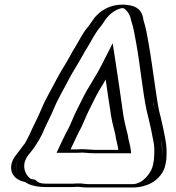

<svg xmlns="http://www.w3.org/2000/svg" viewBox="-20 -745 782 852"><path d="M182 85C150 85 127 80 110 65C56 59 30 -7 73 -61L80 -70C90 -82 103 -102 112 -112C114 -116 117 -122 122 -131L133 -152C149 -190 170 -226 186 -266C203 -309 232 -356 252 -396C271 -431 292 -461 311 -498C319 -513 327 -527 334 -538C352 -568 369 -602 391 -628C401 -641 412 -658 422 -671C448 -702 491 -730 538 -724C576 -719 592 -689 597 -657C608 -624 613 -589 620 -552C630 -497 639 -427 648 -367C653 -335 655 -307 662 -281C663 -273 664 -265 666 -256L673 -228C681 -195 688 -163 694 -129C701 -101 701 -73 698 -36L694 -14C687 23 655 58 628 72C608 82 589 87 568 87H371C360 87 346 86 331 84H321C311 85 301 85 292 85ZM344 -83C361 -83 382 -80 400 -80H525C523 -102 514 -123 512 -144C502 -184 493 -218 488 -262C480 -316 470 -392 461 -447C453 -431 444 -415 436 -402L416 -368C393 -335 377 -299 358 -261C340 -227 327 -188 308 -155C297 -131 284 -106 273 -82H321C328 -82 337 -82 344 -83ZM335 69C350 71 362 72 373 72H570C588 72 606 68 623 59C646 47 674 17 679 -14L683 -35C686 -70 684 -97 679 -124C673 -158 666 -189 658 -222L651 -250C632 -341 622 -455 605 -547C598 -585 593 -619 582 -651C578 -679 564 -705 533 -709C493 -714 457 -691 434 -663C424 -651 413 -633 402 -620C382 -597 365 -564 346 -532C339 -521 332 -508 324 -493C304 -455 283 -425 265 -391C244 -351 216 -304 200 -263C183 -222 162 -186 146 -148L135 -126C129 -115 127 -109 122 -103C115 -95 103 -76 91 -62L84 -53C50 -10 68 45 114 50L118 51C133 65 151 70 185 70H295C304 70 313 70 323 69ZM342 -68C336 -67 326 -67 319 -67H251L260 -86C271 -110 283 -136 295 -160C313 -190 326 -230 345 -266C364 -303 379 -338 403 -374L423 -408C431 -421 439 -436 447 -452L469 -494L476 -452C485 -397 495 -320 503 -266C508 -222 517 -189 527 -149C529 -130 537 -109 540 -84L542 -65H397C377 -65 358 -68 342 -68ZM335 69H323C313 70 304 70 295 70H185C151 70 133 65 118 51L114 50C68 45 50 -10 84 -53L91 -62C103 -76 115 -95 122 -103C127 -109 129 -115 135 -126L146 -148C162 -186 183 -222 200 -263C216 -304 244 -351 265 -391C283 -425 304 -455 324 -493C332 -508 339 -521 346 -532C365 -564 382 -597 402 -620C413 -633 424 -651 434 -663C457 -691 493 -714 533 -709C564 -705 577 -681 582 -651C593 -619 598 -585 605 -547C622 -455 632 -341 651 -250L658 -222C666 -189 673 -158 679 -124C684 -97 686 -70 683 -35L679 -14C674 17 646 47 623 59C606 68 588 72 570 72H373C362 72 350 71 335 69ZM342 -68C358 -68 377 -65 397 -65H542L540 -84C537 -109 529 -130 527 -149C517 -189 508 -222 503 -266C495 -320 485 -397 476 -452L469 -494L447 -452C439 -436 431 -421 423 -408L403 -374C379 -338 364 -303 345 -266C326 -230 313 -190 295 -160C283 -136 271 -110 260 -86L251 -67H319C326 -67 336 -67 342 -68ZM331 84C346 86 360 87 371 87H568C589 87 608 82 628 72C656 58 687 24 694 -14L698 -36C701 -73 699 -101 694 -129C688 -163 681 -195 673 -228L666 -256C658 -293 655 -323 648 -367C639 -427 630 -497 620 -552C613 -589 608 -624 597 -657C592 -688 577 -719 538 -724C491 -730 448 -702 422 -671C411 -657 401 -639 391 -628C369 -602 352 -568 334 -538C326 -525 319 -513 311 -498C291 -461 271 -432 252 -396C232 -356 203 -309 186 -266C170 -226 149 -190 133 -152L122 -131C116 -120 113 -113 112 -112C102 -101 90 -82 80 -70L73 -61C33 -10 52 58 110 65C127 79 149 85 182 85H292C301 85 312 85 321 84ZM321 -82H273C284 -106 297 -132 308 -155C327 -188 340 -226 358 -261C377 -299 393 -333 416 -368L436 -402C444 -415 453 -431 461 -447C470 -392 480 -316 488 -262C493 -217 502 -182 512 -144C515 -121 522 -103 525 -80H400C382 -80 361 -83 344 -83C338 -82 328 -82 321 -82ZM339 69H321C312 70 303 70 295 70H185C158 70 149 65 135 52L121 50C106 48 63 -3 106 -57L113 -66C133 -89 141 -105 156 -129L167 -150C183 -189 203 -224 220 -265C237 -307 266 -354 286 -394C304 -429 325 -459 345 -496C353 -511 361 -524 368 -535C387 -566 403 -600 424 -624C435 -637 445 -655 455 -667C483 -701 518 -710 526 -709C534 -708 557 -687 562 -654C573 -622 578 -588 585 -550C602 -458 612 -343 631 -253L638 -225C646 -192 653 -161 659 -127C666 -100 666 -72 663 -36L659 -14C653 21 621 53 602 63C586 71 576 72 570 72H373C366 72 351 71 339 69ZM344 -68C355 -68 373 -65 397 -65H562L560 -82C557 -106 549 -126 547 -146C537 -186 528 -220 523 -264C515 -318 505 -394 496 -449L480 -553L427 -449C419 -433 410 -418 402 -405L382 -371C359 -336 343 -300 324 -263C305 -228 293 -188 274 -157C262 -133 250 -108 239 -84L231 -67H319C327 -67 337 -67 344 -68ZM327 84C342 86 357 87 371 87H568C601 87 629 79 650 68C681 52 708 20 714 -14L718 -36C721 -72 719 -98 714 -126C708 -160 701 -192 693 -225L686 -253C678 -290 675 -321 668 -364C659 -424 650 -494 640 -549C633 -587 628 -622 617 -654C613 -681 606 -716 545 -723C467 -732 421 -692 400 -667C390 -654 379 -636 369 -624C347 -599 332 -566 313 -535C305 -523 298 -510 290 -495C270 -458 249 -428 231 -393C211 -353 182 -306 165 -264C148 -223 128 -187 112 -150L101 -128C95 -117 92 -111 90 -108C81 -98 69 -79 58 -66L51 -57C16 -14 19 48 92 63C111 77 142 85 182 85H292C302 85 313 85 323 84ZM321 -82H293C305 -106 317 -134 329 -158C348 -190 360 -228 379 -264C398 -302 413 -335 437 -371L449 -392C455 -348 462 -301 468 -264C473 -220 482 -187 492 -147C494 -126 502 -105 505 -80H400C388 -80 365 -83 341 -83C336 -83 327 -82 321 -82Z"/></svg>

Font: Blanket
Style: Black
Weight: 900
Foundry: Cannot Into Space Fonts
Version: Version 0.9